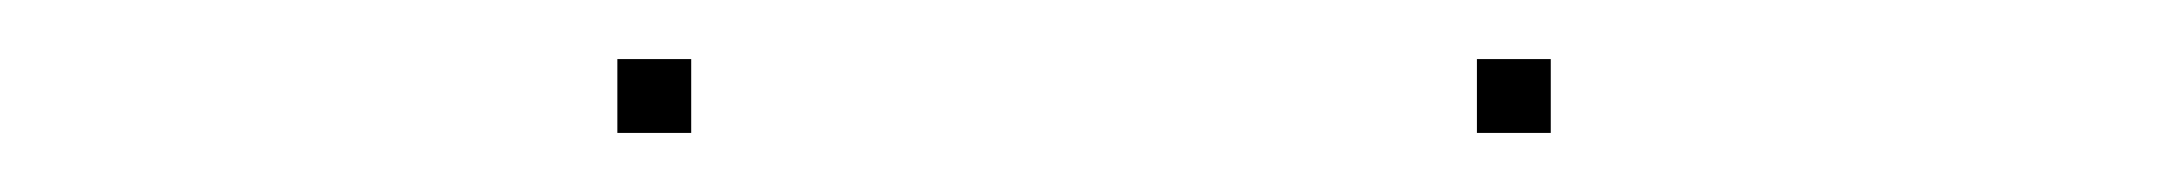

<svg xmlns="http://www.w3.org/2000/svg" viewBox="-20 -642 733 65"><path d="M189 -597V-622H214V-597ZM480 -597V-622H505V-597Z"/></svg>

Font: Panamera Thin
Style: Regular
Weight: 100
Designer: Bastien Sozeau
Foundry: NBR — Bastien Sozeau
Version: Version 3.003;gftools[0.9.33]